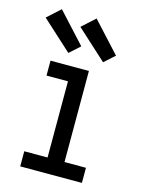

<svg xmlns="http://www.w3.org/2000/svg" viewBox="-116 -839 683 908"><g transform="rotate(15 225.0 -384.5)"><path d="M74 0V-74H188V-447H83V-520H271V-74H376V0ZM325 -577 178 -711 242 -769 376 -623ZM155 -577 8 -711 72 -769 206 -623Z"/></g></svg>

Font: Zed Sans Extended
Style: Regular
Weight: 400
Width: 7
Designer: Belleve Invis
Foundry: Belleve Invis
Version: Version 1.0.0; ttfautohint (v1.8.4)